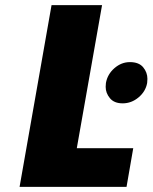

<svg xmlns="http://www.w3.org/2000/svg" viewBox="-20 -725 592 745"><path d="M180 -705H376L278 -150H497L471 0H56ZM456 -324Q423 -324 406.5 -344Q390 -364 390 -388Q390 -395 391 -403Q397 -437 424 -460.5Q451 -484 484 -484Q519 -484 535.5 -464Q552 -444 552 -419Q552 -411 551 -403Q545 -370 517.5 -347Q490 -324 456 -324Z"/></svg>

Font: Fz Poppins ExtBd
Style: Italic
Weight: 800
Italic angle: -10°
Designer: Ninad Kale (Devanagari), Jonny Pinhorn (Latin)
Foundry: Indian Type Foundry
Version: Vit hóa bi Vntype.Com & FontZin.Com